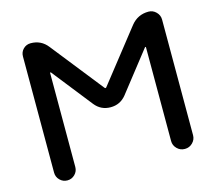

<svg xmlns="http://www.w3.org/2000/svg" viewBox="-104 -883 1112 990"><g transform="rotate(-15 452.0 -388.0)"><path d="M82 -78.1V-698.2Q82 -721.7 98.1 -737.8Q114.3 -753.9 137.7 -753.9Q193.4 -753.9 227.5 -710L446.3 -433.6Q451.2 -427.7 456.1 -433.6L672.9 -709Q709 -753.9 766.6 -753.9Q790 -753.9 807.1 -736.8Q824.2 -719.7 824.2 -696.3V-79.1Q824.2 -55.7 807.1 -38.6Q790 -21.5 766.6 -21.5H764.6Q741.2 -21.5 724.1 -38.6Q707 -55.7 707 -79.1V-580.1Q707 -581.1 705.6 -582Q704.1 -583 702.1 -581.1L535.2 -368.2Q502.9 -328.1 451.7 -328.1Q400.4 -328.1 368.2 -368.2L200.2 -581.1Q199.2 -583 197.3 -582Q195.3 -581.1 195.3 -580.1V-78.1Q195.3 -54.7 178.7 -38.1Q162.1 -21.5 138.7 -21.5Q115.2 -21.5 98.6 -38.1Q82 -54.7 82 -78.1Z"/></g></svg>

Font: Gen Jyuu Gothic P Medium
Style: Regular
Weight: 500
Designer: [Source Han Sans]
Ryoko NISHIZUKA  (kana & ideographs); Paul D. Hunt (Latin, Greek & Cyrillic); Wenlong ZHANG  (bopomofo
Version: Version 1.002.20150607